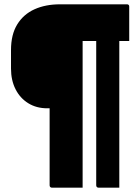

<svg xmlns="http://www.w3.org/2000/svg" viewBox="-20 -720 640 890"><path d="M329 -530Q309 -530 294 -523Q279 -516 270.5 -502Q262 -488 262 -465V-409Q262 -391 269.5 -379.5Q277 -368 289.5 -362.5Q302 -357 317 -357H342V-218Q316 -218 291.5 -218Q267 -218 243 -218H199Q149 -218 111 -241.5Q73 -265 52 -306.5Q31 -348 31 -402V-488Q31 -560 60 -607Q89 -654 140 -677Q191 -700 258 -700H568Q570 -700 572.5 -699.5Q575 -699 576 -697Q578 -696 578.5 -693.5Q579 -691 579 -689Q579 -650 579 -626.5Q579 -603 579 -582Q579 -561 579 -530H568Q538 -530 496 -530Q454 -530 410.5 -530Q367 -530 329 -530ZM287 -630H352Q356 -630 358 -628.5Q360 -627 361.5 -624.5Q363 -622 363 -619Q363 -523 363 -427Q363 -331 363 -234.5Q363 -138 363 -42Q363 54 363 150Q327 150 292.5 150Q258 150 221 150Q216 150 213 147Q210 144 210 139Q210 75 210 11Q210 -53 210 -117Q210 -181 210 -245.5Q210 -310 210 -374Q210 -438 210 -502Q210 -566 210 -630ZM475 -630H522Q526 -630 528 -628.5Q530 -627 531.5 -624.5Q533 -622 533 -619Q533 -537 533 -454.5Q533 -372 533 -289.5Q533 -207 533 -124.5Q533 -42 533 40Q533 70 533 98Q533 126 533 150Q509 150 485.5 150Q462 150 437 150Q432 150 429 147Q426 144 426 139Q426 62 426 -15Q426 -92 426 -169Q426 -246 426 -322.5Q426 -399 426 -476Q426 -553 426 -630Z"/></svg>

Font: Recursive Monospace Black
Style: Regular
Weight: 900
Version: Version 1.047